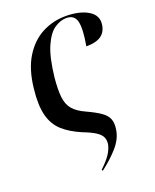

<svg xmlns="http://www.w3.org/2000/svg" viewBox="-142 -628 743 923"><g transform="rotate(-20 230.0 -167.0)"><path d="M45 -269Q55 -366 93 -427.5Q131 -489 187 -518Q243 -547 307 -547Q380 -547 423.5 -520Q467 -493 458 -444Q452 -410 426.5 -393Q401 -376 352 -376Q367 -461 358 -499Q349 -537 307 -537Q277 -537 246.5 -516.5Q216 -496 192 -442Q168 -388 157 -288Q151 -226 155.5 -187.5Q160 -149 180.5 -125Q201 -101 243 -82Q289 -61 314 -43Q339 -25 347 -3Q355 19 349 52Q342 95 307.5 134.5Q273 174 222 213L218 207Q251 176 267.5 151.5Q284 127 289 102Q292 83 285.5 67Q279 51 257.5 36.5Q236 22 192 5Q135 -19 99 -51.5Q63 -84 49.5 -136Q36 -188 45 -269Z"/></g></svg>

Font: Noto Serif Display SemiCondensed Medium
Style: Italic
Weight: 500
Width: 4
Italic angle: -12°
Designer: Monotype Design Team
Foundry: Monotype Imaging Inc.
Version: Version 2.009